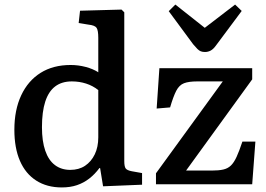

<svg xmlns="http://www.w3.org/2000/svg" viewBox="-20 -808 1168 842"><path d="M251 14Q186 14 139 -16Q92 -46 67.5 -102.5Q43 -159 43 -239Q43 -326 73 -390Q103 -454 158 -488.5Q213 -523 290 -523Q323 -523 355.5 -514.5Q388 -506 411 -491V-642Q411 -675 403.5 -686Q396 -697 368 -700L325 -707L331 -761L513 -766L525 -754V-102Q525 -78 531 -69.5Q537 -61 558 -57L603 -49V2L432 9L419 -71H416Q396 -44 371.5 -25Q347 -6 317.5 4Q288 14 251 14ZM288 -63Q326 -63 353 -81Q380 -99 395.5 -131Q411 -163 411 -206V-413Q387 -432 357.5 -441.5Q328 -451 295 -451Q251 -451 222 -429Q193 -407 178.5 -362.5Q164 -318 164 -250Q164 -189 178.5 -147Q193 -105 221 -84Q249 -63 288 -63ZM664 0V-48L957 -451H845Q808 -451 787 -443Q766 -435 753 -410Q740 -385 726 -337L667 -332L679 -509H1086V-460L796 -60H908Q939 -60 959 -64.5Q979 -69 992.5 -82Q1006 -95 1017.5 -120Q1029 -145 1043 -187H1100L1086 0ZM879 -580Q868 -580 860.5 -583Q853 -586 845.5 -593.5Q838 -601 827 -614L720 -759L749 -788L878 -686L1011 -788L1040 -760L926 -607Q915 -592 903.5 -586Q892 -580 879 -580Z"/></svg>

Font: Literata 18pt Medium
Style: Regular
Weight: 500
Designer: Latin by Veronika Burian and Jose Scaglione. Greek by Irene Vlachou. Cyrillic by Vera Evstafieva.
Foundry: TypeTogether
Version: Version 3.103;gftools[0.9.29]